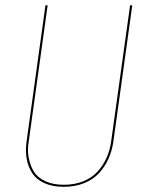

<svg xmlns="http://www.w3.org/2000/svg" viewBox="-20 -701 559 730"><path d="M482.9 -680.7 411.1 -163.6Q406.2 -128.4 392.8 -98.1Q379.4 -67.9 356.9 -43.2Q334.5 -18.6 299.8 -4.6Q265.1 9.3 222.2 9.3Q179.2 9.3 148.4 -4.9Q117.7 -19 102.1 -43.5Q86.4 -67.9 81.3 -98.1Q76.2 -128.4 81.1 -163.6L152.8 -680.7H161.1L89.4 -164.1Q83.5 -131.3 89.1 -101.6Q94.7 -71.8 108.6 -48.8Q122.6 -25.9 152.1 -12.2Q181.6 1.5 222.7 1.5Q264.2 1.5 297.1 -12Q330.1 -25.4 351.3 -49.1Q372.6 -72.8 385.5 -101.8Q398.4 -130.9 402.8 -164.6L474.6 -680.7Z"/></svg>

Font: Fira Sans Compressed Eight
Style: Italic
Weight: 100
Width: 3
Italic angle: -8°
Designer: Carrois Corporate & Edenspiekermann AG
Foundry: Carrois Corporate GbR & Edenspiekermann AG
Version: Version 4.203;PS 004.203;hotconv 1.0.88;makeotf.lib2.5.64775